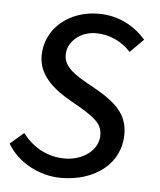

<svg xmlns="http://www.w3.org/2000/svg" viewBox="-45 -536 490 587"><g transform="rotate(5 200.0 -243.0)"><path d="M163 12C267 12 345 -47 345 -138C345 -196 313 -232 232 -276C182 -303 145 -326 145 -364C145 -403 182 -438 232 -438C275 -438 312 -419 339 -390L380 -431C343 -473 294 -498 234 -498C145 -498 72 -439 72 -355C72 -298 114 -258 175 -224C250 -182 272 -164 272 -128C272 -82 225 -48 169 -48C117 -48 71 -73 40 -115L-2 -79C30 -23 98 12 163 12Z"/></g></svg>

Font: Source Sans Pro
Style: Italic
Weight: 400
Italic angle: -11°
Designer: Paul D. Hunt
Foundry: Adobe Systems Incorporated
Version: Version 3.006;hotconv 1.0.111;makeotfexe 2.5.65597